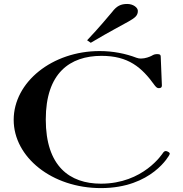

<svg xmlns="http://www.w3.org/2000/svg" viewBox="-20 -960 942 989"><path d="M500 8.9C763.4 8.9 852.5 -162.4 852.5 -162.4C856.4 -170.3 854.5 -174.3 841.6 -180.2C831.7 -184.2 826.7 -181.2 820.8 -174.3C816.8 -168.3 718.8 -13.9 500 -13.9C338.6 -13.9 215.8 -104 215.8 -344.6C215.8 -583.2 339.6 -672.3 503 -672.3C640.6 -672.3 709.9 -613.9 777.2 -519.8C785.1 -509.9 790.1 -505.9 798 -505.9C808.9 -505.9 813.9 -509.9 813.9 -519.8L807.9 -668.3C807.9 -677.2 804 -681.2 791.1 -681.2C780.2 -681.2 773.3 -680.2 760.4 -672.3C750.5 -667.3 728.7 -658.4 705.9 -658.4C699 -658.4 691.1 -659.4 683.2 -662.4C626.7 -684.2 561.4 -697 493.1 -697C249.5 -697 50.5 -537.6 50.5 -342.6C50.5 -150.5 247.5 8.9 500 8.9ZM447.5 -739.6C552.5 -802 603 -826.7 642.6 -849.5C675.2 -868.3 690.1 -879.2 690.1 -904C690.1 -920.8 666.3 -939.6 635.6 -939.6C603 -939.6 581.2 -929.7 557.4 -898C527.7 -863.4 496 -823.8 428.7 -752.5Z"/></svg>

Font: Biblismive
Style: Regular
Weight: 400
Designer: Susan Drake
Foundry: Susan Drake
Version: Version 1.0; ttfautohint (v1.8.4.7-5d5b)